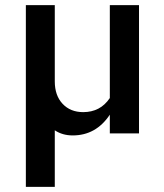

<svg xmlns="http://www.w3.org/2000/svg" viewBox="-20 -521 640 750"><path d="M81 209V-501H194V-203Q194 -148 224.5 -115.5Q255 -83 305 -83Q338 -83 364 -96.5Q390 -110 409 -138V-501H523V0H409V-73Q355 8 264 8Q224 8 194 -12V209Z"/></svg>

Font: Red Hat Mono SemiBold
Style: Regular
Weight: 600
Monospace: yes
Designer: Pentagram, MCKL
Foundry: Pentagram, MCKL
Version: Version 1.023